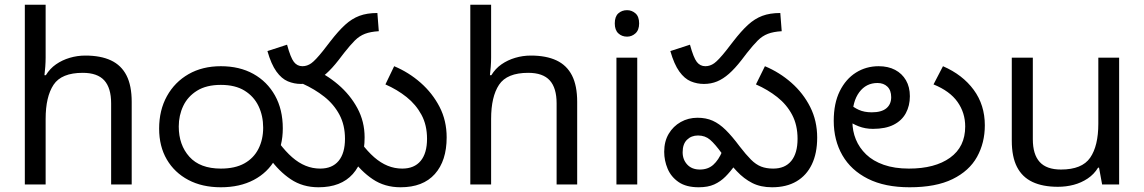

<svg xmlns="http://www.w3.org/2000/svg" viewBox="-20 -780 4838 812"><path d="M173 -537Q173 -518 171.5 -498Q170 -478 168 -462H174Q191 -490 217 -508Q243 -526 275 -535.5Q307 -545 341 -545Q406 -545 449.5 -524.5Q493 -504 515 -461Q537 -418 537 -349V0H450V-343Q450 -408 421 -440Q392 -472 330 -472Q240 -472 206.5 -421.5Q173 -371 173 -277V0H85V-760H173Z M653 -236Q653 -314 686 -373.5Q719 -433 777.5 -466.5Q836 -500 914 -500Q993 -500 1051.5 -467.5Q1110 -435 1143 -376Q1176 -317 1176 -237Q1176 -163 1144 -106.5Q1112 -50 1053 -19Q994 12 914 12Q835 12 776.5 -19Q718 -50 685.5 -105.5Q653 -161 653 -236ZM736 -245Q736 -167 781 -117Q826 -67 914 -67Q974 -67 1013.5 -89Q1053 -111 1073 -150.5Q1093 -190 1093 -240Q1093 -290 1073.5 -331Q1054 -372 1014.5 -396.5Q975 -421 914 -421Q853 -421 813.5 -396.5Q774 -372 755 -332Q736 -292 736 -245ZM1327 12Q1260 12 1209.5 -22Q1159 -56 1120 -111L1160 -176Q1188 -139 1215.5 -115Q1243 -91 1272.5 -79Q1302 -67 1334 -67Q1385 -67 1412 -99.5Q1439 -132 1439 -193Q1439 -251 1415.5 -295Q1392 -339 1351.5 -371Q1311 -403 1260 -426L1297 -492Q1359 -466 1410 -422.5Q1461 -379 1491.5 -322.5Q1522 -266 1522 -199Q1522 -100 1472 -44Q1422 12 1327 12ZM1674 12Q1607 12 1556.5 -22Q1506 -56 1467 -111L1507 -176Q1535 -139 1562.5 -115Q1590 -91 1619.5 -79Q1649 -67 1681 -67Q1732 -67 1759 -99.5Q1786 -132 1786 -193Q1786 -251 1762.5 -294.5Q1739 -338 1699.5 -369.5Q1660 -401 1610 -423L1647 -500Q1709 -474 1759 -430Q1809 -386 1839 -328Q1869 -270 1869 -199Q1869 -100 1819 -44Q1769 12 1674 12ZM1253 -425Q1224 -425 1197.5 -436Q1171 -447 1149 -477.5Q1127 -508 1111 -564L1194 -591Q1209 -536 1223 -518Q1237 -500 1259 -500Q1279 -500 1296.5 -512.5Q1314 -525 1346 -565L1377 -605Q1411 -649 1439.5 -675Q1468 -701 1500 -713Q1532 -725 1576 -725L1582 -648Q1547 -646 1523.5 -637Q1500 -628 1480.5 -608.5Q1461 -589 1435 -556L1412 -526Q1384 -490 1359 -468Q1334 -446 1308.5 -435.5Q1283 -425 1253 -425Z M2057 -537Q2057 -518 2055.5 -498Q2054 -478 2052 -462H2058Q2075 -490 2101 -508Q2127 -526 2159 -535.5Q2191 -545 2225 -545Q2290 -545 2333.5 -524.5Q2377 -504 2399 -461Q2421 -418 2421 -349V0H2334V-343Q2334 -408 2305 -440Q2276 -472 2214 -472Q2124 -472 2090.5 -421.5Q2057 -371 2057 -277V0H1969V-760H2057Z M2675 -536V0H2587V-536ZM2632 -737Q2652 -737 2667.5 -723.5Q2683 -710 2683 -681Q2683 -653 2667.5 -639Q2652 -625 2632 -625Q2610 -625 2595 -639Q2580 -653 2580 -681Q2580 -710 2595 -723.5Q2610 -737 2632 -737Z M2957 -425Q2928 -425 2901.5 -436Q2875 -447 2853 -477.5Q2831 -508 2815 -564L2898 -591Q2913 -536 2927 -518Q2941 -500 2963 -500Q2983 -500 3000.5 -512.5Q3018 -525 3050 -565L3081 -605Q3115 -649 3143.5 -675Q3172 -701 3204 -713Q3236 -725 3280 -725L3286 -648Q3251 -646 3227.5 -637Q3204 -628 3184.5 -608.5Q3165 -589 3139 -556L3116 -526Q3088 -490 3063 -468Q3038 -446 3012.5 -435.5Q2987 -425 2957 -425ZM3245 12Q3197 12 3161.5 -6Q3126 -24 3096 -56Q3066 -88 3033 -131Q3004 -171 2983 -189Q2962 -207 2932 -207Q2904 -207 2885.5 -189Q2867 -171 2867 -136Q2867 -105 2886.5 -84Q2906 -63 2940 -63Q2974 -63 2996.5 -83Q3019 -103 3035 -141L3088 -81Q3069 -54 3048 -33Q3027 -12 3000.5 0Q2974 12 2935 12Q2882 12 2850 -10Q2818 -32 2803.5 -66.5Q2789 -101 2789 -138Q2789 -182 2808 -214Q2827 -246 2859 -264Q2891 -282 2930 -282Q2966 -282 2994 -269.5Q3022 -257 3049 -230.5Q3076 -204 3108 -161Q3135 -126 3156 -105Q3177 -84 3199 -75.5Q3221 -67 3250 -67Q3300 -67 3326.5 -99.5Q3353 -132 3353 -193Q3353 -251 3330 -294.5Q3307 -338 3267 -369.5Q3227 -401 3177 -423L3215 -500Q3277 -474 3327 -430Q3377 -386 3406.5 -327.5Q3436 -269 3436 -198Q3436 -132 3413.5 -85Q3391 -38 3348.5 -13Q3306 12 3245 12Z M3827 12Q3722 12 3650.5 -24Q3579 -60 3542.5 -123.5Q3506 -187 3506 -269Q3506 -343 3531.5 -394.5Q3557 -446 3600 -473Q3643 -500 3696 -500Q3736 -500 3765.5 -484.5Q3795 -469 3811.5 -440.5Q3828 -412 3828 -373Q3828 -333 3811 -301.5Q3794 -270 3759.5 -252.5Q3725 -235 3672 -235Q3639 -235 3611 -246Q3583 -257 3562.5 -273Q3542 -289 3529 -304L3552 -366Q3560 -355 3574.5 -340.5Q3589 -326 3612 -315.5Q3635 -305 3667 -305Q3708 -305 3728.5 -322Q3749 -339 3749 -369Q3749 -398 3733 -413.5Q3717 -429 3691 -429Q3643 -429 3614 -390Q3585 -351 3585 -284V-266Q3585 -226 3599.5 -190.5Q3614 -155 3643 -127Q3672 -99 3717.5 -83Q3763 -67 3824 -67Q3934 -67 3998 -113Q4062 -159 4062 -245Q4062 -303 4029.5 -349Q3997 -395 3928 -423L3968 -500Q4051 -464 4098 -400Q4145 -336 4145 -250Q4145 -176 4112 -116.5Q4079 -57 4008.5 -22.5Q3938 12 3827 12Z M4713 -536V0H4641L4628 -71H4624Q4607 -43 4580 -25Q4553 -7 4521 1.5Q4489 10 4454 10Q4390 10 4346.5 -10.5Q4303 -31 4281 -74Q4259 -117 4259 -185V-536H4348V-191Q4348 -127 4377 -95Q4406 -63 4467 -63Q4556 -63 4590.5 -113Q4625 -163 4625 -257V-536Z"/></svg>

Font: hextelugu15
Style: Book
Weight: 400
Designer: Jelle Bosma - Monotype Design Team
Foundry: Monotype Imaging Inc.
Version: Version 2.003